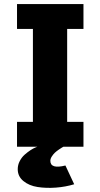

<svg xmlns="http://www.w3.org/2000/svg" viewBox="-20 -720 490 942"><path d="M291 0Q288.5 1.5 284.2 3.8Q280 6 268.8 13.8Q257.5 21.5 249.2 29.2Q241 37 234 48Q227 59 227 69Q227 110.5 301 92L344 184Q301.5 197 254 200.5Q206.5 204 164.5 197.5Q122.5 191 94.8 168.2Q67 145.5 67 110Q67 89 77 70Q87 51 101 38.8Q115 26.5 129 17.2Q143 8 153 4L163 0H63.5V-122H141.5V-578H63.5V-700H389.5V-578H309.5V-122H389.5V0Z"/></svg>

Font: League Mono Condensed ExtraBold
Style: Regular
Weight: 800
Width: 1
Designer: Tyler Finck
Foundry: The League of Moveable Type / Tyler Finck
Version: Version 2.210